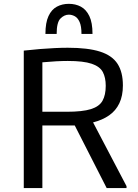

<svg xmlns="http://www.w3.org/2000/svg" viewBox="-20 -958 701 978"><path d="M101.1 0V-700.2Q145 -705.1 184.6 -708.3Q224.1 -711.4 259.3 -713.1Q294.4 -714.8 325.2 -714.8Q428.2 -714.8 489.7 -695.1Q551.3 -675.3 578.6 -633.1Q606 -590.8 606 -522.9Q606 -469.7 587.9 -431.9Q569.8 -394 535.9 -370.4Q502 -346.7 454.1 -334.5L624.5 -9.8V0H523.4L360.8 -318.8H195.8V0ZM195.8 -388.7H319.8Q399.9 -388.7 442.9 -402.1Q485.8 -415.5 502.2 -444.8Q518.6 -474.1 518.6 -521Q518.6 -563 503.7 -591.1Q488.8 -619.1 447 -633.3Q405.3 -647.5 325.2 -647.5Q298.3 -647.5 265.9 -645.8Q233.4 -644 195.8 -640.6ZM211.4 -785.2Q211.4 -842.8 227.1 -876.2Q242.7 -909.7 269.8 -924.1Q296.9 -938.5 330.6 -938.5Q364.7 -938.5 391.8 -924.1Q418.9 -909.7 435.1 -876.2Q451.2 -842.8 451.2 -785.2H395Q395 -824.7 385.5 -845.9Q376 -867.2 361.1 -875.2Q346.2 -883.3 330.6 -883.3Q307.6 -883.3 288.1 -863.8Q268.6 -844.2 268.6 -785.2Z"/></svg>

Font: Comme
Style: Regular
Weight: 400
Designer: Vernon Adams
Foundry: Vernon Adams
Version: Version 1.000;gftools[0.9.27]